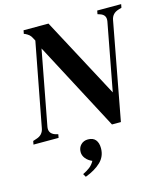

<svg xmlns="http://www.w3.org/2000/svg" viewBox="-136 -761 971 1123"><g transform="rotate(-15 350.0 -200.0)"><path d="M470 5 187 -531 102 -81Q94 -40 134 -26L152 -21L148 0H-4L0 -21L21 -28Q61 -40 68 -80L164 -585L155 -602Q148 -616 139 -623.5Q130 -631 116 -638L109 -640L113 -661H264L523 -175L600 -584Q607 -623 570 -635L555 -640L559 -661H704L700 -640L680 -634Q641 -622 634 -583L524 5ZM243 261 232 242Q257 230 274.5 216.5Q292 203 304 181Q280 171 265.5 153Q251 135 251 114Q251 87 268 70Q285 53 311 53Q342 53 357 71.5Q372 90 372 122Q372 172 337 205.5Q302 239 243 261Z"/></g></svg>

Font: DeepMind Serif Text
Style: Italic
Weight: 400
Italic angle: -12°
Designer: Frank Grießhammer / Modifications: Colophon Foundry
Foundry: Colophon Foundry
Version: Version 5.003; ttfautohint (v1.8.2)